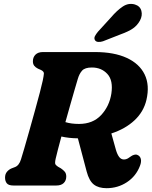

<svg xmlns="http://www.w3.org/2000/svg" viewBox="-20 -973 796 1007"><path d="M714 -103Q693.5 -49 645.8 -17.5Q598 14 539 14Q497 14 472.2 -5.2Q447.5 -24.5 434.5 -73.5L388.5 -247.5Q341.5 -248 302 -257Q292 -220 284 -189.5Q276 -159 272 -141Q266.5 -116.5 271.2 -110.2Q276 -104 284.5 -98.5L299.5 -90Q312 -81.5 319.8 -72.2Q327.5 -63 327.5 -47Q327.5 -26 314.2 -13Q301 0 275 0H51Q25 0 15.8 -11.5Q6.5 -23 6.5 -41.5Q6.5 -60 16.5 -72Q26.5 -84 41 -90L58 -96.5Q80 -104.5 90 -137Q95.5 -153.5 107.2 -194.2Q119 -235 133.8 -287.2Q148.5 -339.5 163.2 -392.5Q178 -445.5 189 -487.8Q200 -530 204 -549.5Q209.5 -576 210.2 -587Q211 -598 195 -606L179 -613Q166 -619.5 159.2 -628.5Q152.5 -637.5 152.5 -651.5Q152.5 -673 166.2 -686.5Q180 -700 205 -700H478.5Q578 -700 644.5 -669.5Q711 -639 738.5 -582.8Q766 -526.5 748 -449Q733.5 -387 685.5 -342Q637.5 -297 564 -273L588 -187Q595 -163 605 -149.8Q615 -136.5 630.5 -136.5Q641 -136.5 650.5 -142Q660 -147.5 669 -154.5Q674.5 -158.5 683.8 -161.2Q693 -164 700.5 -160.5Q714.5 -155 718.5 -139.8Q722.5 -124.5 714 -103ZM388 -559Q382.5 -540.5 372 -504.8Q361.5 -469 348.8 -424Q336 -379 323 -332.5Q353.5 -323 394 -323Q467 -323 510.2 -369.2Q553.5 -415.5 564 -481.5Q574.5 -551 543.2 -585Q512 -619 462 -619Q425.5 -619 410.8 -602.8Q396 -586.5 388 -559ZM562 -881.5Q593.5 -918.5 624 -938.8Q654.5 -959 687.5 -949.5Q715 -941 721.5 -916Q728 -891 714 -865Q700 -839.5 676.8 -823.5Q653.5 -807.5 613 -793L520 -756.5Q506.5 -752 494.2 -753.2Q482 -754.5 477.5 -763.5Q472.5 -773 478.2 -784Q484 -795 494 -807Z"/></svg>

Font: Fraunces 9pt SuperSoft
Style: Bold Italic
Weight: 700
Italic angle: -16°
Version: Version 1.000;[b76b70a41]